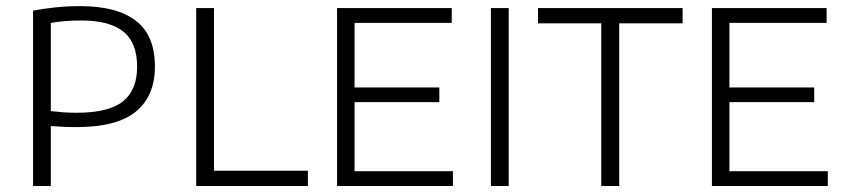

<svg xmlns="http://www.w3.org/2000/svg" viewBox="-20 -622 2824 642"><path d="M90.5 0V-586.5Q128.5 -593.5 166.8 -597.5Q205 -601.5 248 -601.5Q370.5 -601.5 434.2 -552.8Q498 -504 498 -399.5Q498 -301 434.5 -249Q371 -197 236 -197Q213 -197 191.5 -198Q170 -199 150 -200.5V0ZM237 -245Q343.5 -245 391 -283Q438.5 -321 438.5 -398.5Q438.5 -479.5 392.2 -516.5Q346 -553.5 251.5 -553.5Q223.5 -553.5 198.2 -551.5Q173 -549.5 150 -545.5V-250.5Q171 -248 192 -246.5Q213 -245 237 -245Z M636 0V-595H695.5V-51H1009.5V0Z M1107 0V-595H1490.5V-545.5H1165.5V-49.5H1494.5V0ZM1145 -280.5V-329.5H1449V-280.5Z M1621.5 0V-595H1681V0Z M1990.5 0V-544H1779V-595H2262.5V-544H2050.5V0Z M2360.5 0V-595H2744V-545.5H2419V-49.5H2748V0ZM2398.5 -280.5V-329.5H2702.5V-280.5Z"/></svg>

Font: Encode Sans SC Light
Style: Regular
Weight: 300
Version: Version 3.002